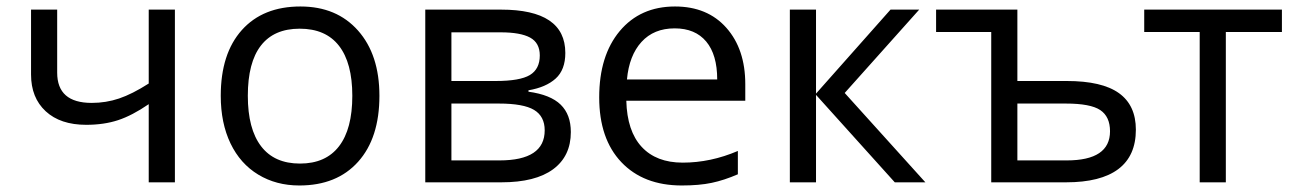

<svg xmlns="http://www.w3.org/2000/svg" viewBox="-20 -565 4013 595"><path d="M157.2 -535.2V-339.8Q157.2 -246.1 264.2 -246.1Q308.6 -246.1 349.1 -259.8Q389.6 -273.4 440.9 -306.2V-535.2H522V0H440.9V-242.2Q389.6 -207 345.9 -192.6Q302.2 -178.2 247.1 -178.2Q167 -178.2 121.6 -220.2Q76.2 -262.2 76.2 -334V-535.2Z M1155.8 -268.1Q1155.8 -137.2 1089.8 -63.7Q1023.9 9.8 907.7 9.8Q835.9 9.8 780.3 -23.9Q724.6 -57.6 694.3 -120.6Q664.1 -183.6 664.1 -268.1Q664.1 -398.9 729.5 -471.9Q794.9 -544.9 911.1 -544.9Q1023.4 -544.9 1089.6 -470.2Q1155.8 -395.5 1155.8 -268.1ZM748 -268.1Q748 -165.5 789.1 -111.8Q830.1 -58.1 909.7 -58.1Q989.3 -58.1 1030.5 -111.6Q1071.8 -165 1071.8 -268.1Q1071.8 -370.1 1030.5 -423.1Q989.3 -476.1 908.7 -476.1Q829.1 -476.1 788.6 -423.8Q748 -371.6 748 -268.1Z M1731.9 -400.9Q1731.9 -348.6 1701.9 -321.5Q1671.9 -294.4 1617.7 -285.2V-280.8Q1686 -271.5 1717.5 -240.7Q1749 -210 1749 -155.8Q1749 -81.1 1694.1 -40.5Q1639.2 0 1533.7 0H1297.9V-535.2H1532.7Q1731.9 -535.2 1731.9 -400.9ZM1668 -161.1Q1668 -204.6 1635 -224.4Q1602.1 -244.1 1525.9 -244.1H1378.9V-67.9H1527.8Q1668 -67.9 1668 -161.1ZM1652.8 -393.1Q1652.8 -432.1 1622.8 -448.5Q1592.8 -464.8 1531.7 -464.8H1378.9V-314H1516.1Q1591.3 -314 1622.1 -332.5Q1652.8 -351.1 1652.8 -393.1Z M2092.8 9.8Q1974.1 9.8 1905.5 -62.5Q1836.9 -134.8 1836.9 -263.2Q1836.9 -392.6 1900.6 -468.8Q1964.4 -544.9 2071.8 -544.9Q2172.4 -544.9 2231 -478.8Q2289.6 -412.6 2289.6 -304.2V-252.9H1920.9Q1923.3 -158.7 1968.5 -109.9Q2013.7 -61 2095.7 -61Q2182.1 -61 2266.6 -97.2V-24.9Q2223.6 -6.3 2185.3 1.7Q2147 9.8 2092.8 9.8ZM2070.8 -477.1Q2006.3 -477.1 1968 -435.1Q1929.7 -393.1 1922.9 -318.8H2202.6Q2202.6 -395.5 2168.5 -436.3Q2134.3 -477.1 2070.8 -477.1Z M2739.7 -535.2H2828.6L2597.7 -276.9L2847.7 0H2752.9L2508.8 -271V0H2427.7V-535.2H2508.8V-274.9Z M3132.8 -314H3285.6Q3395 -314 3447.5 -276.4Q3500 -238.8 3500 -163.1Q3500 -82 3445.6 -41Q3391.1 0 3283.7 0H3051.8V-465.8H2880.9V-535.2H3132.8ZM3419.9 -158.2Q3419.9 -203.6 3389.6 -223.9Q3359.4 -244.1 3282.7 -244.1H3132.8V-67.9H3285.6Q3419.9 -67.9 3419.9 -158.2Z M3952.6 -465.8H3778.8V0H3697.8V-465.8H3525.9V-535.2H3952.6Z"/></svg>

Font: WebKoruri
Style: Regular
Weight: 400
Foundry: lindwurm / mohemohe
Version: Version 1.00